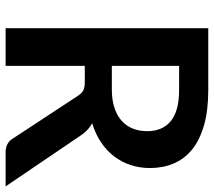

<svg xmlns="http://www.w3.org/2000/svg" viewBox="-59 -704 763 685"><g transform="rotate(90 322.5 -361.5)"><path d="M299 -379Q337 -379 365.2 -388.5Q393.5 -398 411.8 -414.8Q430 -431.5 439 -454.5Q448 -477.5 448 -505Q448 -560 411.8 -589.5Q375.5 -619 301 -619H215V-379ZM645 0H523.5Q489 0 473.5 -27L321.5 -258.5Q313 -271.5 302.8 -277Q292.5 -282.5 272.5 -282.5H215V0H80.5V-723H301Q374.5 -723 427.2 -707.8Q480 -692.5 513.8 -665Q547.5 -637.5 563.5 -599.2Q579.5 -561 579.5 -515Q579.5 -478.5 568.8 -446Q558 -413.5 537.8 -387Q517.5 -360.5 487.8 -340.5Q458 -320.5 420 -309Q433 -301.5 444 -291.2Q455 -281 464 -267Z"/></g></svg>

Font: Lato 2
Style: Bold
Weight: 700
Designer: Lukasz Dziedzic with Adam Twardoch and Botio Nikoltchev
Foundry: tyPoland Lukasz Dziedzic
Version: Version 2.015; 2015-08-06; http://www.latofonts.com/